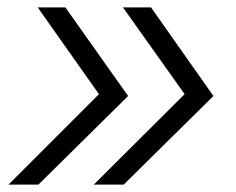

<svg xmlns="http://www.w3.org/2000/svg" viewBox="-20 -540 640 520"><path d="M234 -40 480 -285 313 -520H389L558 -280L315 -40ZM3 -40 248 -285 82 -520H157L327 -280L84 -40Z"/></svg>

Font: NKDuy Mono ExtraLight
Style: Italic
Weight: 200
Italic angle: -9°
Monospace: yes
Designer: NKDuy
Foundry: NKDuy
Version: Version 2.251; ttfautohint (v1.8.4.7-5d5b)